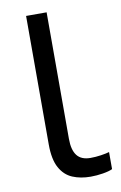

<svg xmlns="http://www.w3.org/2000/svg" viewBox="-83 -762 515 820"><g transform="rotate(-10 174.0 -352.0)"><path d="M243 10Q199 10 164.5 -4.5Q130 -19 110 -55.5Q90 -92 90 -157V-714H179V-165Q179 -117 197.5 -93Q216 -69 256 -69Q278 -69 301.5 -72.5Q325 -76 338 -80V-6Q324 1 296.5 5.5Q269 10 243 10Z"/></g></svg>

Font: BC Sans
Style: Regular
Weight: 400
Designer: Monotype Design Team
Province of B.C.
Foundry: Monotype Imaging Inc.
Version: Version 2.000;GOOG;noto-source:20170915:90ef993387c0